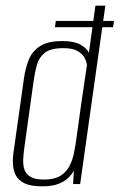

<svg xmlns="http://www.w3.org/2000/svg" viewBox="-20 -650 423 678"><path d="M174 -554 177 -576H383L379 -554ZM129 8Q89 8 67 -2.5Q45 -13 35.5 -31.5Q26 -50 25.5 -75Q25 -100 30 -128L65 -376Q70 -410 81.5 -439Q93 -468 120.5 -486.5Q148 -505 200 -505Q241 -505 263 -493Q285 -481 294 -464L317 -630H352L263 0H238L241 -47Q233 -33 219.5 -20.5Q206 -8 184.5 0Q163 8 129 8ZM136 -16Q172 -16 193 -29Q214 -42 225 -63Q236 -84 241 -108.5Q246 -133 249 -155Q258 -222 267.5 -288Q277 -354 287 -420Q286 -432 278.5 -446Q271 -460 253.5 -470Q236 -480 204 -480Q158 -480 137.5 -463Q117 -446 110 -420Q103 -394 99 -366L66 -129Q63 -108 62 -88Q61 -68 66 -52Q71 -36 87 -26Q103 -16 136 -16Z"/></svg>

Font: Alumni Sans ExtraLight
Style: Italic
Weight: 250
Italic angle: -8°
Version: Version 1.016